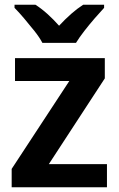

<svg xmlns="http://www.w3.org/2000/svg" viewBox="-20 -786 499 806"><path d="M429 0H29V-77L271 -446H43V-542H420V-457L185 -97H429ZM417 -753Q400 -735 377.5 -709Q355 -683 334 -656Q313 -629 299 -606H158Q146 -629 124.5 -656Q103 -683 81 -709Q59 -735 41 -753V-766H129Q154 -750 179 -727.5Q204 -705 228 -678Q253 -705 278.5 -727.5Q304 -750 329 -766H417Z"/></svg>

Font: Noto Sans Display SemiBold
Style: Regular
Weight: 600
Designer: Monotype Design Team
Foundry: Monotype Imaging Inc.
Version: Version 2.003